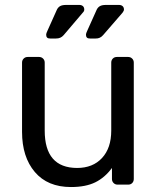

<svg xmlns="http://www.w3.org/2000/svg" viewBox="-20 -752 640 782"><path d="M69.8 -214.8V-497.1Q69.8 -506.8 76.4 -513.4Q83 -520 92.8 -520H139.2Q148.9 -520 155.5 -513.4Q162.1 -506.8 162.1 -497.1V-220.2Q162.1 -68.4 293.9 -67.9Q357.9 -67.9 395.5 -108.4Q433.1 -148.9 433.1 -220.2V-497.1Q433.1 -506.8 439.5 -513.4Q445.8 -520 456.1 -520H502Q511.7 -520 518.3 -513.4Q524.9 -506.8 524.9 -497.1V-22.9Q524.9 -13.2 518.6 -6.6Q512.2 0 502 0H459Q449.2 0 442.6 -6.6Q436 -13.2 436 -22.9V-67.9Q407.2 -28.8 368.2 -9.5Q329.1 9.8 269 9.8Q173.8 9.8 121.8 -51.5Q69.8 -112.8 69.8 -214.8ZM168 -610.8Q168 -615.7 172.9 -626L211.9 -712.9Q216.8 -722.7 225.3 -727.3Q233.9 -731.9 249 -731.9H303.2Q312 -731.9 317.6 -727.1Q323.2 -722.2 323.2 -712.9Q323.2 -706.1 316.9 -700.2L239.3 -608.9Q227.1 -594.7 208 -595.2H184.1Q168 -594.7 168 -610.8ZM330.1 -610.8Q330.1 -615.7 335 -626L374 -712.9Q378.9 -722.7 387.5 -727.3Q396 -731.9 411.1 -731.9H464.8Q473.6 -731.9 479.2 -727.1Q484.9 -722.2 484.9 -712.9Q484.9 -708 479 -700.2L399.9 -608.9Q387.7 -594.7 370.1 -595.2H346.2Q330.1 -594.7 330.1 -610.8Z"/></svg>

Font: Rubik AZ
Style: Regular
Weight: 400
Designer: Hubert and Fischer
Foundry: Hubert & Fischer
Version: Version 2.000